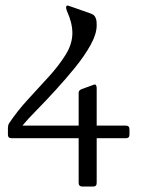

<svg xmlns="http://www.w3.org/2000/svg" viewBox="-20 -507 546 703"><path d="M454 -14Q454 -1 441 -1H334V163Q334 176 321 176H282Q268 176 268 163V-1H22Q9 -1 9 -14V-39Q9 -48 13 -55Q42 -99 81 -141.5Q120 -184 157.5 -225Q195 -266 220 -306Q245 -346 245 -386Q245 -423 225 -467Q222 -475 222 -479Q222 -489 231 -486L308 -459Q317 -456 322 -452.5Q327 -449 330 -442Q333 -435 333.5 -428Q334 -421 334 -414Q334 -383 312 -343Q290 -303 255.5 -260.5Q221 -218 183.5 -177Q146 -136 113 -102.5Q80 -69 62 -47H268V-167Q268 -177 280 -181L324 -197Q329 -199 331.5 -195Q334 -191 334 -185V-47H441Q454 -47 454 -34Z"/></svg>

Font: Young Serif Light
Style: Regular
Weight: 300
Designer: Bastien Sozeau
Foundry: NBR — Bastien Sozeau
Version: Version 5.001